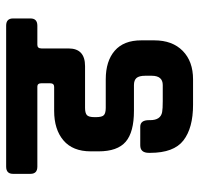

<svg xmlns="http://www.w3.org/2000/svg" viewBox="-32 -632 663 640"><g transform="rotate(-90 300.0 -311.5)"><path d="M65 -623H535Q559 -623 559 -600V-542Q559 -519 535 -519H471Q459 -519 459 -505V-415Q459 -360 400 -360H261Q244 -360 237 -354Q230 -348 230 -328V-324Q230 -303 237 -297Q244 -291 261 -291H356Q417 -291 451.5 -261Q486 -231 486 -173V-129Q486 -69 451 -34.5Q416 0 356 0H271Q194 0 152.5 -32Q111 -64 111 -143V-147Q111 -176 136 -176H198Q220 -176 220 -147V-143Q220 -108 247 -103Q258 -101 283 -101H337Q368 -101 368 -138V-159Q368 -180 360.5 -188.5Q353 -197 337 -197H251Q180 -197 148 -224.5Q116 -252 116 -315V-341Q116 -401 152.5 -432Q189 -463 251 -463H331Q343 -463 343 -477V-505Q343 -519 332 -519H65Q41 -519 41 -542V-600Q41 -623 65 -623Z"/></g></svg>

Font: RajdhaniMono
Style: Bold
Weight: 700
Monospace: yes
Designer: Satya Rajpurohit, Jyotish Sonowal
Foundry: Indian Type Foundry
Version: Version 1.201;PS 1.0;hotconv 1.0.78;makeotf.lib2.5.61930; tt